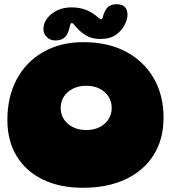

<svg xmlns="http://www.w3.org/2000/svg" viewBox="-20 -898 811 911"><path d="M373 -7Q264 -7 183.5 -46Q103 -85 59 -157.5Q15 -230 15 -329Q15 -439 59.5 -522Q104 -605 185.5 -651.5Q267 -698 376 -698Q492 -698 577 -653Q662 -608 709 -527.5Q756 -447 756 -340Q756 -237 709 -162.5Q662 -88 576 -47.5Q490 -7 373 -7ZM389 -281Q426 -281 453 -295Q480 -309 495 -332.5Q510 -356 510 -386Q510 -416 495 -439.5Q480 -463 453 -477Q426 -491 389 -491Q353 -491 325.5 -477Q298 -463 283 -439.5Q268 -416 268 -386Q268 -356 283 -332.5Q298 -309 325.5 -295Q353 -281 389 -281ZM320 -863Q358 -863 389.5 -850.5Q421 -838 449 -812Q456 -806 460.5 -806.5Q465 -807 467 -814Q475 -847 490 -862.5Q505 -878 533 -878Q585 -878 585 -827Q585 -807 571.5 -780Q558 -753 530 -733Q502 -713 456 -713Q416 -713 387 -730.5Q358 -748 332 -780Q325 -790 319.5 -788.5Q314 -787 311 -772Q304 -737 288 -721.5Q272 -706 243 -706Q218 -706 202 -722Q186 -738 186 -760Q186 -787 203.5 -810.5Q221 -834 251 -848.5Q281 -863 320 -863Z"/></svg>

Font: DynaPuff
Style: Bold
Weight: 700
Designer: Toshi Omagari, Jennifer Daniel
Foundry: Google Fonts
Version: Version 2.000